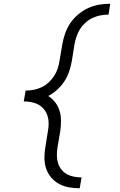

<svg xmlns="http://www.w3.org/2000/svg" viewBox="-20 -853 640 1026"><path d="M406 153Q377 153 348.5 148Q320 143 296 130Q272 117 254 96Q236 75 227 49Q218 23 217.5 -6Q217 -35 222 -64L236 -152Q240 -173 240 -194Q240 -215 234 -234Q228 -253 215.5 -268.5Q203 -284 186 -293.5Q169 -303 148.5 -307Q128 -311 107 -311L117 -369Q138 -369 159.5 -373Q181 -377 201.5 -386.5Q222 -396 239 -411.5Q256 -427 268.5 -446Q281 -465 288 -486Q295 -507 298 -528L313 -616Q318 -645 328 -674Q338 -703 355.5 -729Q373 -755 398 -776Q423 -797 451.5 -810Q480 -823 510 -828Q540 -833 569 -833L560 -775Q539 -775 517.5 -771Q496 -767 475.5 -757.5Q455 -748 437.5 -732.5Q420 -717 408 -698Q396 -679 389 -658Q382 -637 378 -616L364 -528Q359 -500 350 -472.5Q341 -445 325 -420Q309 -395 286.5 -374.5Q264 -354 238 -340Q260 -326 275.5 -305.5Q291 -285 298.5 -260Q306 -235 306 -207.5Q306 -180 302 -152L287 -64Q284 -43 284 -22Q284 -1 290 18Q296 37 308 52.5Q320 68 337 77.5Q354 87 374.5 91Q395 95 416 95L406 153Z"/></svg>

Font: Iosevka SS04 Light Extended
Style: Italic
Weight: 300
Width: 7
Italic angle: -9°
Monospace: yes
Designer: Belleve Invis
Foundry: Belleve Invis
Version: Version 19.0.0; ttfautohint (v1.8.4)